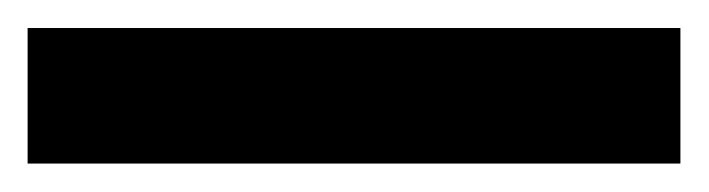

<svg xmlns="http://www.w3.org/2000/svg" viewBox="-28 -20 506 137"><path d="M457.5 0V96.7H-8.3V0Z"/></svg>

Font: Inter Cardless Tabular Medium
Style: Regular
Weight: 500
Designer: Rasmus Andersson
Foundry: rsms
Version: Version 4.000;git-4fc901f